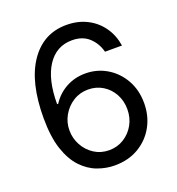

<svg xmlns="http://www.w3.org/2000/svg" viewBox="-135 -846 889 965"><g transform="rotate(-20 310.0 -363.5)"><path d="M315.4 9.8Q270 9.8 224.6 -6.8Q179.2 -23.4 141.8 -62.5Q104.5 -101.6 82 -168.5Q59.6 -235.4 59.6 -335.9Q59.6 -527.8 131.3 -632.6Q203.1 -737.3 326.7 -737.3Q387.7 -737.3 436 -712.9Q484.4 -688.5 515.1 -645Q545.9 -601.6 554.7 -544.4H463.9Q451.7 -591.8 417.5 -623.5Q383.3 -655.3 326.7 -655.3Q242.7 -655.3 195.1 -582.8Q147.5 -510.3 147.5 -378.9H153.3Q182.6 -424.3 229.2 -450Q275.9 -475.6 332.5 -475.6Q395 -475.6 446.8 -444.8Q498.5 -414.1 529.5 -359.6Q560.5 -305.2 560.5 -234.9Q560.5 -167 530.3 -111.6Q500 -56.2 444.8 -23.2Q389.6 9.8 315.4 9.8ZM315.4 -71.8Q359.4 -71.8 394.5 -93.8Q429.7 -115.7 450.2 -152.6Q470.7 -189.5 470.7 -234.9Q470.7 -279.3 450.9 -315.7Q431.2 -352.1 396.5 -373.5Q361.8 -395 317.9 -395Q273.9 -395 238.3 -372.6Q202.6 -350.1 181.6 -313.2Q160.6 -276.4 160.6 -233.9Q160.6 -190.9 180.7 -154.1Q200.7 -117.2 235.8 -94.5Q271 -71.8 315.4 -71.8Z"/></g></svg>

Font: Inter-Regular
Style: Regular
Weight: 400
Designer: Rasmus Andersson
Foundry: rsms
Version: Version 4.000;git-a52131595